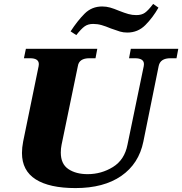

<svg xmlns="http://www.w3.org/2000/svg" viewBox="-20 -949 929 979"><path d="M340 -789Q375 -843 411.5 -879.5Q448 -916 501 -916Q522 -916 541.5 -910.5Q561 -905 587 -894Q615 -883 634.5 -877.5Q654 -872 675 -872Q702 -872 719 -884Q736 -896 761 -929L788 -910Q759 -859 721 -821Q683 -783 629 -783Q609 -783 592 -788Q575 -793 545 -804Q519 -815 498 -821Q477 -827 455 -827Q429 -827 411.5 -814.5Q394 -802 369 -770ZM92 -169Q92 -196 98 -227L177 -612Q178 -616 178 -622Q178 -652 133 -652H102L112 -700H476L467 -652H436Q383 -652 377 -612L294 -211Q290 -192 290 -171Q290 -113 328.5 -87Q367 -61 427 -61Q497 -61 556 -97.5Q615 -134 630 -211L713 -612Q714 -616 714 -622Q714 -652 668 -652H638L647 -700H889L880 -652H849Q797 -652 789 -612L711 -227Q688 -114 598.5 -52Q509 10 365 10Q232 10 162 -34.5Q92 -79 92 -169Z"/></svg>

Font: Taviraj Black
Style: Italic
Weight: 900
Italic angle: -12°
Designer: Katatrad Team
Foundry: CadsonDemak
Version: Version 1.001